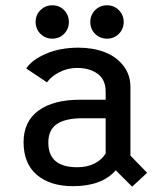

<svg xmlns="http://www.w3.org/2000/svg" viewBox="-20 -692 610 725"><path d="M222 -564.2Q204 -546 177.5 -546Q151 -546 132.8 -564.2Q114.5 -582.5 114.5 -609Q114.5 -635.5 132.8 -653.8Q151 -672 177.5 -672Q204 -672 222 -653.8Q240 -635.5 240 -609Q240 -582.5 222 -564.2ZM428.8 -564.2Q410.5 -546 384 -546Q357.5 -546 339.2 -564.2Q321 -582.5 321 -609Q321 -635.5 339.2 -653.8Q357.5 -672 384 -672Q410.5 -672 428.8 -653.8Q447 -635.5 447 -609Q447 -582.5 428.8 -564.2ZM479 13 417 -49Q365 11 255.5 11Q170 11 119.5 -31.5Q69 -74 69 -155Q69 -233 125 -274.2Q181 -315.5 283.5 -315.5H379V-346Q379 -391 348.8 -413.2Q318.5 -435.5 271 -435.5Q235 -435.5 203.5 -419Q172 -402.5 157.5 -381L79 -433.5Q100.5 -466 153.5 -489Q206.5 -512 276.5 -512Q330.5 -512 374.2 -495.5Q418 -479 445.2 -444.8Q472.5 -410.5 472.5 -363V-104.5L535.5 -39.5ZM271.5 -60.5Q309.5 -60.5 337.2 -74.8Q365 -89 379 -112.5V-245.5H292Q227.5 -245.5 195 -223.8Q162.5 -202 162.5 -153.5Q162.5 -60.5 271.5 -60.5Z"/></svg>

Font: League Mono Narrow
Style: Regular
Weight: 400
Width: 3
Designer: Tyler Finck
Foundry: The League of Moveable Type / Tyler Finck
Version: Version 2.210